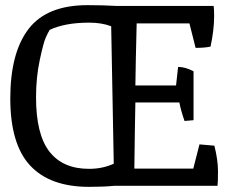

<svg xmlns="http://www.w3.org/2000/svg" viewBox="-20 -722 928 746"><path d="M412 -620Q375 -634 327 -634Q279 -634 241 -627Q203 -620 173 -606Q167 -596 158 -576.5Q149 -557 134.5 -489Q120 -421 120 -344Q120 -200 172 -133Q224 -66 326 -66Q379 -66 422 -86ZM810 -699Q812 -686 812 -660Q812 -605 798 -541Q776 -536 740 -536L716 -631H511Q507 -472 506 -390H664L672 -462Q700 -462 732 -445V-255L697 -252Q682 -295 677 -324H506Q504 -237 502 -67H731L755 -161L813 -156Q827 -100 827 -56.5Q827 -13 825 0H423Q384 4 326 4Q174 4 97 -79Q20 -162 20 -339.5Q20 -517 91 -609.5Q162 -702 320 -702Q382 -702 430 -699Z"/></svg>

Font: Inika
Style: Regular
Weight: 400
Designer: Constanza Artigas Preller
Foundry: Constanza Artigas Preller
Version: Version 1.001